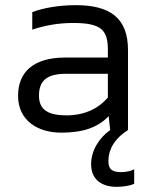

<svg xmlns="http://www.w3.org/2000/svg" viewBox="-20 -504 581 744"><path d="M400 120C400 77 422 34 476 0V-310C476 -433 408 -484 274 -484C207 -484 147 -473 105 -457V-389C151 -405 206 -415 263 -415C374 -415 398 -387 398 -310V-281H233C104 -281 50 -220 50 -133C50 -37 126 10 217 10C304 10 360 -11 401 -54L407 0C364 30 333 80 333 132C333 195 378 220 432 220C456 220 484 216 500 208V152C488 159 467 163 450 163C417 163 400 154 400 120ZM398 -218V-126C361 -83 307 -57 238 -57C172 -57 131 -75 131 -133C131 -190 160 -218 235 -218Z"/></svg>

Font: Kanit Light
Style: Regular
Weight: 300
Designer: Katatrad Team
Foundry: CadsonDemak
Version: Version 1.000;PS 001.000;hotconv 1.0.88;makeotf.lib2.5.64775